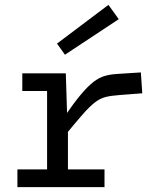

<svg xmlns="http://www.w3.org/2000/svg" viewBox="-20 -765 654 785"><path d="M249.1 -465.3 255 -275.5H257.8V0H172.5V-465.3ZM237.2 -200.9 243.7 -288.8Q283.3 -346 311.7 -379.7Q340.2 -413.5 363.1 -430.8Q386 -448.1 408.3 -454.5Q430.6 -460.9 457.5 -462.6L555.9 -468.9L561.7 -383.6L467.4 -376.3Q434.1 -374 411.6 -368.3Q389.1 -362.6 367.4 -345.8Q345.7 -329 315.8 -294.8Q285.8 -260.6 237.2 -200.9ZM71.2 -465.3H234.2V-393H71.2ZM51.2 -72.3H407.3V0H51.2ZM213.1 -586.8 423.4 -745.1 465.5 -686.6 245.5 -541.3Z"/></svg>

Font: Intel One Mono Light
Style: Regular
Weight: 300
Monospace: yes
Designer: Fred Shallcrass
Foundry: Frere-Jones Type LLC
Version: Version 1.004